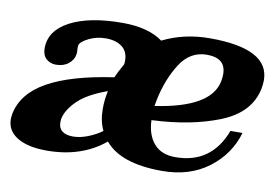

<svg xmlns="http://www.w3.org/2000/svg" viewBox="-65 -574 973 677"><g transform="rotate(10 421.5 -235.0)"><path d="M-6 -78Q-6 -83 -4 -97Q11 -172 94 -218Q177 -264 328 -286Q334 -301 354 -337Q355 -342 355 -350Q355 -383 333 -399.5Q311 -416 275 -416Q242 -416 214 -402Q186 -388 183 -375Q182 -367 182.5 -361Q183 -355 183 -351Q183 -345 182 -341Q179 -322 161.5 -308Q144 -294 117 -294Q96 -294 82 -307Q68 -320 68 -344Q68 -408 137 -444Q206 -480 324 -480Q416 -480 468 -442Q544 -480 637 -480Q849 -480 849 -367Q849 -354 846 -337Q828 -248 725.5 -207Q623 -166 483 -160Q485 -107 511.5 -76.5Q538 -46 588 -46Q717 -46 764 -171H807Q784 -92 716.5 -41Q649 10 550 10Q402 10 345 -59Q262 10 137 10Q70 10 32 -13Q-6 -36 -6 -78ZM701 -336Q704 -351 704 -363Q704 -421 636 -421Q576 -421 540.5 -365.5Q505 -310 489 -234L485 -211Q681 -240 701 -336ZM323 -93Q307 -125 307 -170Q307 -202 314 -234Q244 -209 210 -176Q176 -143 169 -110Q168 -105 168 -96Q168 -76 181.5 -65.5Q195 -55 220 -55Q246 -55 274.5 -66.5Q303 -78 323 -93Z"/></g></svg>

Font: Taviraj
Style: Bold Italic
Weight: 700
Italic angle: -12°
Designer: Katatrad Team
Foundry: CadsonDemak
Version: Version 1.001